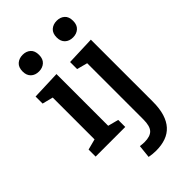

<svg xmlns="http://www.w3.org/2000/svg" viewBox="-298 -863 1196 1196"><g transform="rotate(-45 300.5 -264.5)"><path d="M223 -72 213 -83 293 -62V0H32V-62L112 -83L103 -72V-456L111 -447L32 -467V-529L223 -536ZM158 -624Q125 -624 105 -643Q85 -662 85 -696Q85 -733 106 -751.5Q127 -770 159 -770Q190 -770 210.5 -752Q231 -734 231 -697Q231 -661 210 -642.5Q189 -624 158 -624ZM325 241Q310 241 295.5 239.5Q281 238 264 235L273 149Q284 150 293.5 151Q303 152 311 152Q362 152 384 128.5Q406 105 406 47V-460L419 -445L336 -467V-529L526 -536V10Q526 71 512.5 114.5Q499 158 473.5 186Q448 214 410.5 227.5Q373 241 325 241ZM458 -624Q425 -624 405 -643Q385 -662 385 -696Q385 -733 406 -751.5Q427 -770 459 -770Q490 -770 510.5 -752Q531 -734 531 -697Q531 -661 510 -642.5Q489 -624 458 -624Z"/></g></svg>

Font: Bitter Thin SemiBold
Style: Regular
Weight: 600
Version: Version 2.002